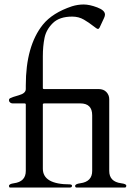

<svg xmlns="http://www.w3.org/2000/svg" viewBox="-20 -836 603 856"><path d="M391 -322Q391 -375 338 -375H178Q171 -375 171 -371V-84Q171 -14 292 -14Q301 -13 301 -8Q301 0 292 0H24Q20 -1 20 -7Q20 -16 42 -19Q95 -26 95 -74V-370Q95 -375 89 -375H36Q30 -375 25 -379Q20 -383 20 -389Q20 -395 25 -398Q34 -403 64.5 -411.5Q95 -420 95 -439V-455Q95 -631 171 -726Q214 -779 301 -808Q327 -816 353 -816Q379 -816 413.5 -803Q448 -790 448 -771Q448 -767 447 -764Q446 -761 444 -756L424 -713Q421 -707 416.5 -707Q412 -707 394.5 -721Q377 -735 354 -748.5Q331 -762 302 -762Q245 -762 215.5 -733Q186 -704 178.5 -667Q171 -630 171 -585V-443Q171 -439 176 -439H419Q442 -439 454.5 -425.5Q467 -412 467 -394V-74Q467 -26 520 -19Q543 -16 543 -8.5Q543 -1 538 0H320Q315 -1 315 -7Q315 -16 338 -19Q391 -26 391 -74Z"/></svg>

Font: Cardo
Style: Regular
Weight: 400
Designer: David J. Perry
Foundry: David J. Perry
Version: Version 1.0451